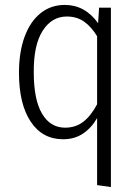

<svg xmlns="http://www.w3.org/2000/svg" viewBox="-20 -554 563 779"><path d="M430 -523V205L374 197V-75Q352 -36 317.5 -12.5Q283 11 236 11Q152 11 104.5 -60.5Q57 -132 57 -259Q57 -342 79.5 -404Q102 -466 144 -500Q186 -534 243 -534Q325 -534 378 -460L382 -523ZM374 -131V-407Q351 -445 321.5 -466Q292 -487 251 -487Q190 -487 153 -429Q116 -371 117 -260Q117 -150 150.5 -93Q184 -36 244 -36Q287 -36 318 -60Q349 -84 374 -131Z"/></svg>

Font: Fira Sans Condensed Light
Style: Regular
Weight: 300
Width: 3
Designer: bBox Type GmbH & Carrois Corporate GbR & Edenspiekermann AG
Foundry: bBox Type GmbH & Carrois Corporate GbR & Edenspiekermann AG
Version: Version 4.301